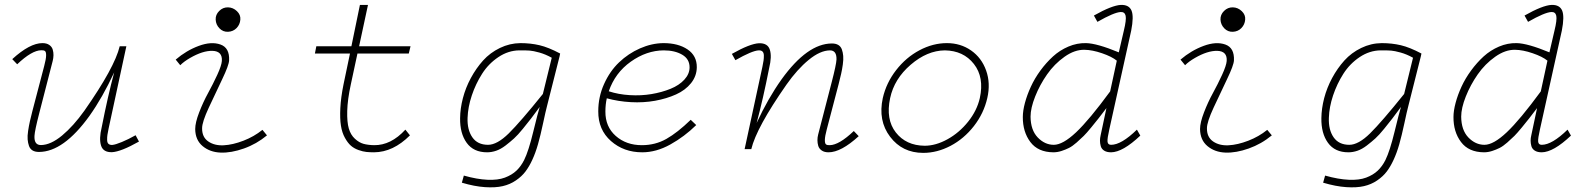

<svg xmlns="http://www.w3.org/2000/svg" viewBox="-20 -623 6636 802"><path d="M31.2 -376Q104.5 -442.9 157.2 -442.9Q174.8 -442.9 185.8 -435.3Q196.8 -427.7 200.2 -416Q203.6 -404.3 203.4 -392.3Q203.1 -380.4 200.2 -368.7L144 -150.4Q125 -76.7 124 -55.2Q122.1 -16.6 151.4 -17.1Q191.9 -17.6 239.3 -56.9Q286.6 -96.2 332.5 -160.6Q459 -341.3 480 -429.7H507.8L433.6 -85.9Q430.2 -69.3 428.7 -59.6Q427.2 -49.8 427.5 -38.3Q427.7 -26.9 433.3 -22Q439 -17.1 449.2 -17.6Q461.9 -18.6 489 -29.8Q516.1 -41 546.4 -58.1L560.5 -31.7Q485.4 10.7 447.8 12.7Q411.1 13.7 402.1 -14.9Q393.1 -43.5 404.8 -91.3Q430.2 -220.7 457 -320.8Q408.7 -216.3 353.5 -138.7Q245.1 11.7 142.6 11.7Q126.5 11.7 116 5.4Q105.5 -1 101.1 -13.4Q96.7 -25.9 95.5 -40.3Q94.2 -54.7 97.4 -75.9Q100.6 -97.2 104.7 -115.5Q108.9 -133.8 115.2 -158.7L164.6 -347.2Q172.4 -376.5 172.6 -391.1Q172.9 -405.8 168 -409.7Q163.1 -413.6 152.3 -413.1Q112.8 -412.6 51.8 -354.5Z M932.6 -490.2Q911.6 -489.3 896.7 -504.6Q881.8 -520 880.9 -541Q879.9 -561.5 895.5 -577.1Q911.1 -592.8 932.6 -592.3Q953.6 -591.8 969.7 -576.4Q985.8 -561 983.9 -541Q982.4 -520.5 968.3 -505.9Q954.1 -491.2 932.6 -490.2ZM713.9 -374Q758.3 -412.1 810.5 -431.4Q862.8 -450.7 901.1 -437Q939.5 -423.3 937 -370.6Q936 -350.1 908 -291.7Q879.9 -233.4 852.1 -173.3Q824.2 -113.3 824.2 -87.4Q823.7 -50.3 849.9 -32.2Q876 -14.2 914.3 -16.1Q952.6 -18.1 996.8 -35.2Q1041 -52.2 1076.2 -80.6L1095.2 -57.6Q1051.8 -21.5 998.8 -2.7Q945.8 16.1 901.4 14.4Q856.9 12.7 826.4 -12.7Q795.9 -38.1 795.4 -84Q795.4 -110.8 812 -153.8Q828.6 -196.8 849.1 -234.1Q869.6 -271.5 887.5 -310.3Q905.3 -349.1 906.7 -368.2Q909.7 -409.2 867.7 -410.6Q827.1 -411.6 773.9 -380.9Q748.5 -366.2 732.9 -350.6Z M1542.5 -16.6Q1612.8 -15.6 1673.3 -81.5L1692.4 -57.6Q1622.1 12.7 1542.5 13.2Q1524.9 13.2 1510.5 11.7Q1496.1 10.3 1477.5 3.7Q1459 -2.9 1445.8 -14.4Q1432.6 -25.9 1420.7 -47.4Q1408.7 -68.8 1404.1 -98.1Q1399.4 -127.4 1401.6 -171.6Q1403.8 -215.8 1415 -271L1441.9 -399.4H1295.4L1301.3 -429.7H1447.8L1483.4 -602.5H1517.1L1480 -429.7H1694.8L1687.5 -399.4H1473.1L1445.3 -270Q1431.6 -206.5 1430.4 -159.7Q1429.2 -112.8 1437 -86.2Q1444.8 -59.6 1462.4 -43.5Q1480 -27.3 1498.5 -22.2Q1517.1 -17.1 1542.5 -16.6Z M2153.8 -442.9Q2196.3 -442.9 2233.6 -434.1Q2271 -425.3 2319.8 -399.4L2317.4 -387.7L2264.6 -178.7Q2259.3 -158.7 2248.5 -108.2Q2237.8 -57.6 2227.3 -20.8Q2216.8 16.1 2203.1 45.4Q2190.4 72.8 2175 93.3Q2159.7 113.8 2135 130.6Q2110.4 147.5 2079.8 154.5Q2049.3 161.6 2005.6 158.7Q1961.9 155.8 1909.2 140.1L1917.5 110.4Q1972.7 126 2016.1 127.9Q2059.6 129.9 2088.9 118.9Q2118.2 107.9 2137.2 89.8Q2156.2 71.8 2169.4 45.4Q2188 7.8 2207.5 -72.8Q2227.1 -153.3 2234.4 -176.3Q2211.9 -145.5 2198.5 -128.2Q2185.1 -110.8 2164.1 -85Q2143.1 -59.1 2127.2 -44.7Q2111.3 -30.3 2091.6 -15.1Q2071.8 0 2052.7 6.6Q2033.7 13.2 2014.6 13.2Q1958 13.2 1929.4 -26.4Q1900.9 -65.9 1901.9 -129.4Q1902.3 -169.9 1913.6 -213.1Q1924.8 -256.3 1946.8 -297.1Q1968.8 -337.9 1998 -370.4Q2027.3 -402.8 2068.1 -422.6Q2108.9 -442.4 2153.8 -442.9ZM2284.7 -381.8Q2258.3 -396.5 2232.7 -403.6Q2207 -410.6 2193.4 -411.6Q2179.7 -412.6 2156.2 -412.6Q2151.9 -412.6 2149.4 -412.6Q2103 -412.1 2061.8 -384.5Q2020.5 -356.9 1993.7 -314.7Q1966.8 -272.5 1950.7 -224.1Q1934.6 -175.8 1933.1 -130.9Q1931.2 -81.1 1952.9 -49.6Q1974.6 -18.1 2018.6 -18.1Q2056.6 -18.1 2105.2 -65.9Q2153.8 -113.8 2247.6 -230.5Z M2514.6 -212.4Q2508.8 -186 2508.8 -157.2Q2508.3 -93.8 2552 -55.2Q2595.7 -16.6 2661.1 -16.6Q2717.3 -16.6 2763.4 -42.7Q2809.6 -68.8 2865.2 -122.6L2888.2 -100.6Q2838.9 -52.2 2780 -19.5Q2721.2 13.2 2662.6 13.2Q2585.4 13.2 2532 -33.9Q2478.5 -81.1 2479 -158.2Q2479 -218.3 2503.2 -272Q2527.3 -325.7 2565.9 -362.5Q2604.5 -399.4 2653.3 -420.9Q2702.1 -442.4 2751.5 -442.9Q2813 -442.9 2852.1 -416.5Q2891.1 -390.1 2890.6 -341.8Q2890.1 -305.2 2866.5 -275.6Q2842.8 -246.1 2803.7 -228.5Q2764.6 -210.9 2716.3 -202.1Q2668 -193.4 2615.2 -196.3Q2562.5 -199.2 2514.6 -212.4ZM2752.4 -412.6Q2680.7 -412.1 2615 -365.5Q2549.3 -318.8 2522.9 -241.7Q2563 -228.5 2610.4 -225.6Q2657.7 -222.7 2701.2 -230Q2744.6 -237.3 2780.8 -252Q2816.9 -266.6 2838.6 -290.3Q2860.4 -314 2860.4 -341.8Q2860.4 -376.5 2829.6 -394.5Q2798.8 -412.6 2752.4 -412.6Z M3566.9 -54.2Q3493.2 13.2 3440.9 13.2Q3423.3 13.2 3412.4 5.6Q3401.4 -2 3397.9 -13.7Q3394.5 -25.4 3394.5 -37.4Q3394.5 -49.3 3397.5 -61L3454.1 -279.8Q3473.1 -353 3474.1 -374.5Q3475.1 -412.6 3446.8 -412.6Q3405.8 -412.1 3358.2 -373Q3310.5 -334 3265.1 -269.5Q3139.6 -89.8 3118.2 0H3090.3L3164.6 -343.8Q3168 -360.4 3169.4 -370.1Q3170.9 -379.9 3170.7 -391.4Q3170.4 -402.8 3164.8 -408Q3159.2 -413.1 3148.9 -412.6Q3121.1 -411.1 3051.8 -371.6L3037.1 -397.9Q3112.3 -440.4 3150.4 -442.4Q3187 -443.4 3195.8 -415Q3204.6 -386.7 3192.9 -338.9Q3167.5 -209.5 3140.6 -109.4Q3188 -211.9 3244.6 -291.5Q3352.5 -441.4 3455.1 -441.4Q3471.2 -441.4 3481.7 -435.1Q3492.2 -428.7 3496.6 -416.3Q3501 -403.8 3502.2 -389.2Q3503.4 -374.5 3500.5 -353.5Q3497.6 -332.5 3493.4 -314.2Q3489.3 -295.9 3482.9 -271L3433.6 -83Q3425.8 -53.7 3425.5 -38.8Q3425.3 -23.9 3430.2 -20Q3435.1 -16.1 3445.8 -16.6Q3484.9 -17.1 3546.4 -75.7Z M3836.4 15.6Q3749 15.6 3698 -51.8Q3647 -119.1 3667.5 -213.4Q3682.1 -277.3 3723.4 -330.3Q3764.6 -383.3 3820.8 -413.1Q3877 -442.9 3935.1 -442.9Q3992.2 -442.9 4036.1 -412.4Q4080.1 -381.8 4099.1 -328.6Q4118.2 -275.4 4104 -213.4Q4089.4 -149.4 4048.1 -96.4Q4006.8 -43.5 3950.7 -13.9Q3894.5 15.6 3836.4 15.6ZM3842.3 -14.2Q3888.7 -14.2 3937.7 -41.3Q3986.8 -68.4 4023.9 -114.7Q4061 -161.1 4072.8 -213.4Q4091.8 -299.8 4048.1 -355.7Q4004.4 -411.6 3926.3 -412.6Q3852.5 -411.6 3783.9 -352.5Q3715.3 -293.5 3698.2 -213.4Q3679.2 -124.5 3721.9 -69.8Q3764.6 -15.1 3842.3 -14.2Z M4729 -81.5 4743.2 -56.6Q4669.9 12.7 4621.1 13.2Q4603 13.2 4592 6.1Q4581.1 -1 4577.9 -12.7Q4574.7 -24.4 4574.7 -35.4Q4574.7 -46.4 4577.6 -58.6L4601.6 -171.4Q4579.6 -142.6 4568.6 -128.4Q4557.6 -114.3 4538.1 -90.6Q4518.6 -66.9 4506.8 -55.2Q4495.1 -43.5 4477.3 -27.8Q4459.5 -12.2 4445.3 -5.1Q4431.2 2 4414.1 7.6Q4397 13.2 4379.9 13.2Q4315.9 12.7 4283.9 -29.8Q4252 -72.3 4252.4 -134.3Q4252.4 -160.2 4261.2 -193.1Q4270 -226.1 4285.9 -260.7Q4301.8 -295.4 4325.9 -328.4Q4350.1 -361.3 4378.4 -387.2Q4406.7 -413.1 4442.9 -428.5Q4479 -443.8 4516.6 -442.9Q4562.5 -441.9 4653.3 -404.3L4674.3 -494.6Q4685.5 -540.5 4681.9 -557.1Q4678.2 -573.7 4661.1 -572.8Q4633.3 -571.3 4564 -531.7L4549.3 -558.1Q4624.5 -600.6 4662.1 -602.5Q4695.8 -603.5 4706.3 -579.1Q4716.8 -554.7 4705.1 -495.1L4613.8 -83Q4605 -44.9 4606.2 -31.5Q4607.4 -18.1 4621.1 -18.1Q4664.1 -18.1 4729 -81.5ZM4645 -369.6Q4624 -386.7 4583.3 -400.6Q4542.5 -414.6 4510.3 -415Q4469.2 -416 4426.8 -386Q4384.3 -356 4353.8 -312.3Q4323.2 -268.6 4304 -220Q4284.7 -171.4 4284.7 -135.7Q4285.2 -79.6 4314.7 -48.8Q4344.2 -18.1 4381.8 -18.1Q4419.4 -18.1 4474.9 -70.3Q4530.3 -122.6 4617.2 -241.2Z M5129.9 -490.2Q5108.9 -489.3 5094 -504.6Q5079.1 -520 5078.1 -541Q5077.1 -561.5 5092.8 -577.1Q5108.4 -592.8 5129.9 -592.3Q5150.9 -591.8 5167 -576.4Q5183.1 -561 5181.2 -541Q5179.7 -520.5 5165.5 -505.9Q5151.4 -491.2 5129.9 -490.2ZM4911.1 -374Q4955.6 -412.1 5007.8 -431.4Q5060.1 -450.7 5098.4 -437Q5136.7 -423.3 5134.3 -370.6Q5133.3 -350.1 5105.2 -291.7Q5077.1 -233.4 5049.3 -173.3Q5021.5 -113.3 5021.5 -87.4Q5021 -50.3 5047.1 -32.2Q5073.2 -14.2 5111.6 -16.1Q5149.9 -18.1 5194.1 -35.2Q5238.3 -52.2 5273.4 -80.6L5292.5 -57.6Q5249 -21.5 5196 -2.7Q5143.1 16.1 5098.6 14.4Q5054.2 12.7 5023.7 -12.7Q4993.2 -38.1 4992.7 -84Q4992.7 -110.8 5009.3 -153.8Q5025.9 -196.8 5046.4 -234.1Q5066.9 -271.5 5084.7 -310.3Q5102.5 -349.1 5104 -368.2Q5106.9 -409.2 5064.9 -410.6Q5024.4 -411.6 4971.2 -380.9Q4945.8 -366.2 4930.2 -350.6Z M5751.5 -442.9Q5793.9 -442.9 5831.3 -434.1Q5868.7 -425.3 5917.5 -399.4L5915 -387.7L5862.3 -178.7Q5856.9 -158.7 5846.2 -108.2Q5835.4 -57.6 5825 -20.8Q5814.5 16.1 5800.8 45.4Q5788.1 72.8 5772.7 93.3Q5757.3 113.8 5732.7 130.6Q5708 147.5 5677.5 154.5Q5647 161.6 5603.3 158.7Q5559.6 155.8 5506.8 140.1L5515.1 110.4Q5570.3 126 5613.8 127.9Q5657.2 129.9 5686.5 118.9Q5715.8 107.9 5734.9 89.8Q5753.9 71.8 5767.1 45.4Q5785.6 7.8 5805.2 -72.8Q5824.7 -153.3 5832 -176.3Q5809.6 -145.5 5796.1 -128.2Q5782.7 -110.8 5761.7 -85Q5740.7 -59.1 5724.9 -44.7Q5709 -30.3 5689.2 -15.1Q5669.4 0 5650.4 6.6Q5631.3 13.2 5612.3 13.2Q5555.7 13.2 5527.1 -26.4Q5498.5 -65.9 5499.5 -129.4Q5500 -169.9 5511.2 -213.1Q5522.5 -256.3 5544.4 -297.1Q5566.4 -337.9 5595.7 -370.4Q5625 -402.8 5665.8 -422.6Q5706.5 -442.4 5751.5 -442.9ZM5882.3 -381.8Q5856 -396.5 5830.3 -403.6Q5804.7 -410.6 5791 -411.6Q5777.3 -412.6 5753.9 -412.6Q5749.5 -412.6 5747.1 -412.6Q5700.7 -412.1 5659.4 -384.5Q5618.2 -356.9 5591.3 -314.7Q5564.5 -272.5 5548.3 -224.1Q5532.2 -175.8 5530.8 -130.9Q5528.8 -81.1 5550.5 -49.6Q5572.3 -18.1 5616.2 -18.1Q5654.3 -18.1 5702.9 -65.9Q5751.5 -113.8 5845.2 -230.5Z M6527.8 -81.5 6542 -56.6Q6468.8 12.7 6419.9 13.2Q6401.9 13.2 6390.9 6.1Q6379.9 -1 6376.7 -12.7Q6373.5 -24.4 6373.5 -35.4Q6373.5 -46.4 6376.5 -58.6L6400.4 -171.4Q6378.4 -142.6 6367.4 -128.4Q6356.4 -114.3 6336.9 -90.6Q6317.4 -66.9 6305.7 -55.2Q6293.9 -43.5 6276.1 -27.8Q6258.3 -12.2 6244.1 -5.1Q6230 2 6212.9 7.6Q6195.8 13.2 6178.7 13.2Q6114.7 12.7 6082.8 -29.8Q6050.8 -72.3 6051.3 -134.3Q6051.3 -160.2 6060.1 -193.1Q6068.8 -226.1 6084.7 -260.7Q6100.6 -295.4 6124.8 -328.4Q6148.9 -361.3 6177.2 -387.2Q6205.6 -413.1 6241.7 -428.5Q6277.8 -443.8 6315.4 -442.9Q6361.3 -441.9 6452.1 -404.3L6473.1 -494.6Q6484.4 -540.5 6480.7 -557.1Q6477.1 -573.7 6460 -572.8Q6432.1 -571.3 6362.8 -531.7L6348.1 -558.1Q6423.3 -600.6 6460.9 -602.5Q6494.6 -603.5 6505.1 -579.1Q6515.6 -554.7 6503.9 -495.1L6412.6 -83Q6403.8 -44.9 6405 -31.5Q6406.2 -18.1 6419.9 -18.1Q6462.9 -18.1 6527.8 -81.5ZM6443.8 -369.6Q6422.9 -386.7 6382.1 -400.6Q6341.3 -414.6 6309.1 -415Q6268.1 -416 6225.6 -386Q6183.1 -356 6152.6 -312.3Q6122.1 -268.6 6102.8 -220Q6083.5 -171.4 6083.5 -135.7Q6084 -79.6 6113.5 -48.8Q6143.1 -18.1 6180.7 -18.1Q6218.3 -18.1 6273.7 -70.3Q6329.1 -122.6 6416 -241.2Z"/></svg>

Font: Compagnon Light Italic
Style: Regular
Weight: 400
Italic angle: -12°
Designer: Valentin Papon
Foundry: Velvetyne Type Foundry
Version: Version 1.000;PS 001.000;hotconv 1.0.88;makeotf.lib2.5.64775